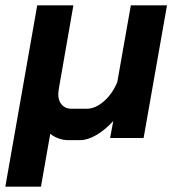

<svg xmlns="http://www.w3.org/2000/svg" viewBox="-44 -519 662 722"><path d="M584 -499 496 0H370L382 -64Q351 -30 318 -11Q285 8 257 8H213Q194 8 176 1.5Q158 -5 145 -16L110 183H-24L96 -499H232L177 -184Q175 -170 175 -165Q175 -140 188.5 -125Q202 -110 224 -110H282Q314 -110 346 -137.5Q378 -165 397 -210L448 -499Z"/></svg>

Font: Bai Jamjuree
Style: Bold Italic
Weight: 700
Italic angle: -10°
Designer: Katatrad Aksorn Co.,Ltd.
Foundry: Cadson Demak Co.,Ltd.
Version: Version 1.000; ttfautohint (v1.6)